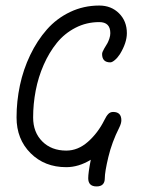

<svg xmlns="http://www.w3.org/2000/svg" viewBox="-20 -606 520 696"><path d="M40 -180.2Q40 -238.8 52.2 -296.6Q64.5 -354.5 89.6 -406.7Q114.7 -459 149.9 -499Q185.1 -539.1 234.1 -562.5Q283.2 -585.9 339.8 -585.9Q383.3 -585.9 411.6 -557.6Q439.9 -529.3 439.9 -485.8Q439.9 -451.2 415 -410.2Q406.2 -396.5 396.2 -388.2Q386.2 -379.9 379.9 -379.9Q350.1 -379.9 350.1 -410.2Q350.1 -417 357.9 -430.2Q366.2 -443.4 369.6 -449.7Q373 -456.1 376.5 -466.3Q379.9 -476.6 379.9 -485.8Q379.9 -525.9 339.8 -525.9Q293.5 -525.9 253.7 -505.4Q213.9 -484.9 186 -450.4Q158.2 -416 138.4 -371.1Q118.7 -326.2 109.4 -277.6Q100.1 -229 100.1 -180.2Q100.1 -126.5 133.3 -93.3Q166.5 -60.1 220.2 -60.1Q262.7 -60.1 298.8 -92Q335 -124 357.9 -169.9Q365.7 -186 372.8 -193.1Q379.9 -200.2 390.1 -200.2Q419.9 -200.2 419.9 -169.9Q419.9 -158.7 412.1 -143.1Q385.7 -90.8 372.8 -36.9Q359.9 17.1 359.9 40Q359.9 69.8 330.1 69.8Q299.8 69.8 299.8 40Q299.8 20.5 309.1 -26.9Q265.1 0 220.2 0Q141.6 0 90.8 -50.8Q40 -101.6 40 -180.2Z"/></svg>

Font: Pecita
Style: Book
Weight: 400
Width: 6
Version: Version 3.4.1